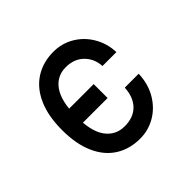

<svg xmlns="http://www.w3.org/2000/svg" viewBox="-139 -708 878 878"><g transform="rotate(-45 300.0 -269.0)"><path d="M305 -550Q360 -550 405.5 -523Q451 -496 478.5 -449Q506 -402 508 -345H418Q415 -395 382 -427.5Q349 -460 295 -460Q237 -460 203.5 -412.5Q170 -365 170 -268Q169 -171 203 -124.5Q237 -78 295 -78Q352 -78 384.5 -111Q417 -144 420 -203H510Q508 -140 479.5 -91Q451 -42 405 -15Q359 12 305 12Q238 12 187 -20Q136 -52 108 -115Q80 -178 80 -268Q80 -359 108 -422Q136 -485 187 -517.5Q238 -550 305 -550ZM331 -315V-225H171L162 -271L172 -315Z"/></g></svg>

Font: Fliege Mono Thin
Style: Regular
Weight: 100
Version: Version 0.020;Glyphs 3.3 (3306)